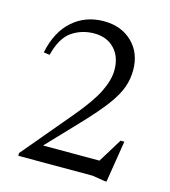

<svg xmlns="http://www.w3.org/2000/svg" viewBox="-104 -764 759 858"><g transform="rotate(15 275.0 -335.0)"><path d="M498.5 -183.5 467.5 9.5H459.5L401.5 0H57V-12.5L248 -240Q319 -324.5 346 -380.2Q373 -436 373 -481Q373 -542.5 338 -579.2Q303 -616 244 -616Q186.5 -616 141.2 -585Q96 -554 75.5 -472L47.5 -476Q68 -575.5 127.8 -627.8Q187.5 -680 272 -680Q352.5 -680 403.2 -631Q454 -582 454 -501.5Q454 -461.5 440.5 -422.8Q427 -384 390.8 -335Q354.5 -286 286 -214L152 -73H413L481 -183.5Z"/></g></svg>

Font: Newsreader Text
Style: Regular
Weight: 400
Designer: Hugues Gentile
Foundry: Production Type
Version: Version 1.002